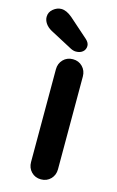

<svg xmlns="http://www.w3.org/2000/svg" viewBox="-153 -779 504 826"><g transform="rotate(15 98.5 -365.5)"><path d="M118 0Q92 0 75 -17.5Q58 -35 58 -61V-474Q58 -500 75 -517.5Q92 -535 118 -535Q144 -535 161 -517.5Q178 -500 178 -474V-61Q178 -35 161 -17.5Q144 0 118 0ZM98 -576 -2 -629Q-20 -639 -29.5 -653Q-39 -667 -39 -682Q-39 -703 -22 -717Q-5 -731 14 -731Q37 -731 63 -709L149 -633Q163 -620 163 -606Q163 -590 151.5 -580Q140 -570 121 -570Q110 -570 98 -576Z"/></g></svg>

Font: Quicksand
Style: Bold
Weight: 700
Version: Version 3.000